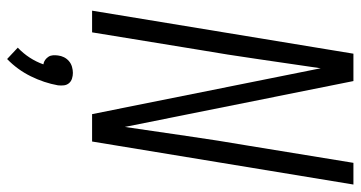

<svg xmlns="http://www.w3.org/2000/svg" viewBox="-257 -518 1014 540"><g transform="rotate(90 250.0 -248.0)"><path d="M10 0 131 -735H208L337 -92Q350 -179 362.5 -266.5Q375 -354 390 -441L438 -735H499L378 0H301L172 -643Q159 -556 146.5 -468.5Q134 -381 119 -294L71 0ZM146 239 114 209Q130 194 142 175.5Q154 157 161 137Q154 136 148.5 132Q143 128 139.5 122.5Q136 117 135.5 110Q135 103 136 96Q137 87 141 79Q145 71 152 65Q159 59 168 56.5Q177 54 185 54Q193 54 201 56.5Q209 59 214 65Q219 71 220 79Q221 87 220 96Q213 135 194.5 172.5Q176 210 146 239Z"/></g></svg>

Font: Iosevka Light
Style: Italic
Weight: 300
Italic angle: -9°
Monospace: yes
Designer: Belleve Invis
Foundry: Belleve Invis
Version: Version 32.5.0; ttfautohint (v1.8.4)